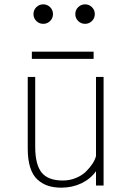

<svg xmlns="http://www.w3.org/2000/svg" viewBox="-20 -856 610 886"><path d="M211.2 -759Q198 -746 179.5 -746Q161 -746 147.8 -759Q134.5 -772 134.5 -791Q134.5 -810 147.8 -823Q161 -836 179.5 -836Q198 -836 211.2 -823Q224.5 -810 224.5 -791Q224.5 -772 211.2 -759ZM404.2 -759Q391 -746 372.5 -746Q354 -746 340.8 -759Q327.5 -772 327.5 -791Q327.5 -810 340.8 -823Q354 -836 372.5 -836Q391 -836 404.2 -823Q417.5 -810 417.5 -791Q417.5 -772 404.2 -759ZM127 -617.5H412V-584.5H127ZM263 10Q228.5 10 201.8 1.2Q175 -7.5 153 -27.2Q131 -47 119.5 -83Q108 -119 108 -170.5V-501H142.5V-178.5Q142.5 -97 172 -60Q201.5 -23 270 -23Q302 -23 330.5 -34.8Q359 -46.5 377.2 -64.8Q395.5 -83 407.2 -101.2Q419 -119.5 423 -136V-501H458V0H423V-66Q398 -30.5 355.8 -10.2Q313.5 10 263 10Z"/></svg>

Font: League Mono Narrow Thin
Style: Regular
Weight: 100
Width: 3
Designer: Tyler Finck
Foundry: The League of Moveable Type / Tyler Finck
Version: Version 2.210